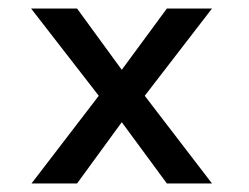

<svg xmlns="http://www.w3.org/2000/svg" viewBox="-20 -526 586 451"><path d="M266 -362 372 -506H478L320 -301L478 -95H372L266 -239L161 -95H54L212 -301L53 -506H161Z"/></svg>

Font: Orbitron
Style: Regular
Weight: 400
Designer: Matt McInerney
Foundry: Matt McInerney
Version: 1.000